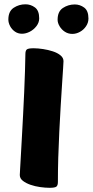

<svg xmlns="http://www.w3.org/2000/svg" viewBox="-20 -882 442 915"><path d="M216.4 13Q196.1 13 171.6 9.6Q147.1 6.2 125.2 -1.4Q103.2 -9.1 88.7 -20.5Q74.3 -31.9 74.3 -48Q74.3 -51.7 75.8 -76.3Q77.3 -100.9 79.5 -141.2Q81.8 -181.6 84.5 -231.2Q87.3 -280.9 90.1 -335.5Q93 -390.1 95.3 -443.4Q97.5 -496.7 99.1 -543.5Q100.7 -590.3 101 -624.6Q101 -639.9 107.4 -646Q113.8 -652 140.4 -652Q160.8 -652 185.3 -648.2Q209.7 -644.5 231.7 -637.3Q253.7 -630.2 268.1 -618.4Q282.6 -606.6 282.6 -590.5Q282.6 -586.7 280.8 -557.3Q279.1 -527.9 275.8 -481.4Q272.6 -434.9 269.2 -376.5Q265.9 -318.1 262.6 -254.7Q259.4 -191.2 257.6 -129.8Q255.9 -68.4 255.9 -14.6Q255.9 0.7 249.4 6.8Q242.8 13 216.4 13ZM324.8 -720.4Q304.9 -720.4 289.1 -730.7Q273.3 -741 263.9 -757Q254.5 -772.9 254.5 -787.9Q254.5 -827.3 279.8 -844Q305.2 -860.8 336.3 -860.8Q360.9 -860.8 381.2 -845.9Q401.5 -830.9 401.5 -793.6Q401.5 -773.8 390 -756.8Q378.5 -739.7 360.8 -730.1Q343.1 -720.4 324.8 -720.4ZM84.7 -721.2Q65.7 -721.2 51 -731.5Q36.3 -741.8 28 -757.7Q19.8 -773.6 19.8 -788.7Q19.8 -828 45.1 -844.8Q70.4 -861.5 101.5 -861.5Q126.1 -861.5 146.5 -846.6Q166.8 -831.7 166.8 -794.4Q166.8 -774.6 153.7 -757.5Q140.7 -740.5 121.9 -730.8Q103 -721.2 84.7 -721.2Z"/></svg>

Font: Briem Hand Thin
Style: Regular
Weight: 100
Designer: Gunnlaugur SE Briem, Eben Sorkin
Foundry: Sorkin Type Co.
Version: Version 1.003